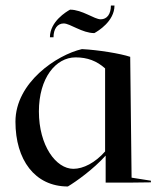

<svg xmlns="http://www.w3.org/2000/svg" viewBox="-20 -662 577 696"><path d="M36 -221C36 -83 106 14 226 14C256 -4 318 -48 363 -98V0H447L527 -1V-7L457 -18L452 -456C416 -468 336 -481 277 -484C186 -463 36 -363 36 -221ZM121 -258C121 -379 182 -454 254 -454C297 -454 331 -441 361 -414V-113C325 -72 282 -50 246 -50C183 -50 121 -134 121 -258ZM161 -527H174C174 -557 188 -577 211 -577C234 -577 278 -542 322 -542C335 -549 395 -585 395 -642H382C382 -611 368 -592 345 -592C322 -592 278 -627 234 -627C221 -620 161 -584 161 -527Z"/></svg>

Font: Mazius Display
Style: Regular
Weight: 400
Designer: Alberto Casagrande & Collletttivo
Foundry: Collletttivo
Version: Version 2.000;Glyphs 3.2 (3217)